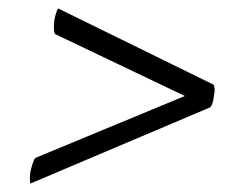

<svg xmlns="http://www.w3.org/2000/svg" viewBox="-20 -517 572 456"><path d="M52 -81Q50 -90 52 -108Q54 -117 57 -127Q60 -137 64 -142L419 -289L111 -436Q108 -440 108 -449.5Q108 -459 109 -469Q113 -489 118 -497L487 -316Q492 -308 488 -289Q486 -269 479 -262Z"/></svg>

Font: Petrona Medium
Style: Italic
Weight: 500
Italic angle: -9°
Designer: Ringo R. Seeber
Foundry: Ringo R. Seeber
Version: Version 2.001; ttfautohint (v1.8.3)